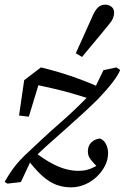

<svg xmlns="http://www.w3.org/2000/svg" viewBox="-26 -783 537 826"><path d="M280 23Q246 23 215.5 11.5Q185 0 154 -28Q123 -56 88 -104L114 -136Q157 -102 192.5 -82.5Q228 -63 257 -55.5Q286 -48 311 -48Q332 -48 349 -52.5Q366 -57 381.5 -65.5Q397 -74 411 -84L410 -54L398 -60Q375 -82 363.5 -97.5Q352 -113 352 -131Q352 -156 367 -170.5Q382 -185 404 -187Q421 -181 430 -163Q439 -145 439 -124Q439 -96 425.5 -69.5Q412 -43 389.5 -22Q367 -1 338.5 11Q310 23 280 23ZM64 0 6 7 -6 -1Q9 -27 27.5 -53.5Q46 -80 79 -113Q116 -148 153 -182.5Q190 -217 228.5 -250.5Q267 -284 304 -319.5Q341 -355 377 -394L419 -481L475 -493L491 -482Q483 -461 458.5 -429Q434 -397 395 -356Q358 -320 321.5 -286.5Q285 -253 248.5 -221Q212 -189 176.5 -157Q141 -125 106 -90ZM56 -286 78 -438 150 -493Q196 -482 238.5 -469Q281 -456 323.5 -440Q366 -424 410 -404L372 -354Q326 -369 284.5 -381Q243 -393 199 -403Q155 -413 100 -425L153 -462L98 -281ZM300 -554Q313 -582 325 -609Q337 -636 349.5 -663.5Q362 -691 374 -718Q381 -733 388.5 -743Q396 -753 405.5 -758Q415 -763 426 -763Q442 -763 453.5 -754Q465 -745 465 -728Q465 -717 460 -704.5Q455 -692 442 -677Q423 -653 403.5 -630Q384 -607 365 -584Q346 -561 327 -538Z"/></svg>

Font: Source Serif 4 18pt
Style: Italic
Weight: 400
Italic angle: -12°
Designer: Frank Grießhammer
Foundry: Adobe Systems Incorporated
Version: Version 4.004;hotconv 1.0.116;makeotfexe 2.5.65601